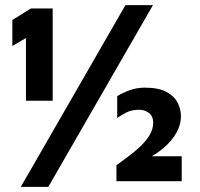

<svg xmlns="http://www.w3.org/2000/svg" viewBox="-20 -705 777 747"><path d="M81 -313V-598L96 -566L28 -526V-627L100 -672H185V-313ZM61 22 468 -685H575L168 22ZM433 0V-62Q453 -77 477.5 -95Q502 -113 524.5 -134Q547 -155 561.5 -178.5Q576 -202 576 -227Q576 -253 559.5 -265.5Q543 -278 522 -278Q493 -278 473 -268Q453 -258 436 -246V-331Q457 -344 484.5 -354Q512 -364 543 -364Q597 -364 627.5 -347.5Q658 -331 671 -305.5Q684 -280 684 -253Q684 -219 665.5 -187Q647 -155 616 -129Q585 -103 547 -84L537 -97H687V0Z"/></svg>

Font: Maven Pro
Style: Bold
Weight: 700
Designer: Joe Prince
Foundry: Joe Prince
Version: Version 2.103